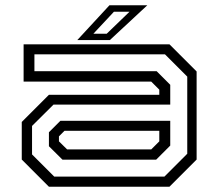

<svg xmlns="http://www.w3.org/2000/svg" viewBox="-20 -708 828 728"><path d="M165.5 0 62.5 -103V-245.5L165.5 -348.5H584V-368L553.5 -398.5H69.5V-540H622.5L725.5 -437V-103L622.5 0ZM185.5 -38.5H603.5L690 -125V-417.5L605.5 -502H110.5V-438H574L625.5 -386.5V-311.5H183L101.5 -230.5V-122.5ZM217 -102.5 165.5 -153.5V-206.5L209 -250H625.5V-156L572 -102.5ZM234.5 -141.5H553.5L584 -172V-212H224.5L203.5 -191V-172ZM273 -556 395 -688H538.5L396.5 -556ZM334 -580H384.5L471 -663.5H412Z"/></svg>

Font: Tourney Expanded
Style: Regular
Weight: 400
Width: 7
Designer: Tyler Finck
Foundry: Etcetera Type Co
Version: Version 1.010; ttfautohint (v1.8.3)